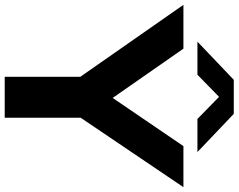

<svg xmlns="http://www.w3.org/2000/svg" viewBox="-138 -872 988 795"><g transform="rotate(90 355.5 -474.0)"><path d="M275.5 0V-313L-22.5 -740H159L363 -447L562.5 -740H732.5L445 -314.5V0ZM130 -798 288 -948.5H429L587 -798H450L358.5 -887.5L267 -798Z"/></g></svg>

Font: Encode Sans Expanded
Style: Bold
Weight: 700
Width: 7
Designer: Multiple Designers
Foundry: Impallari Type
Version: Version 3.000; ttfautohint (v1.8.3) -l 8 -r 50 -G 200 -x 14 